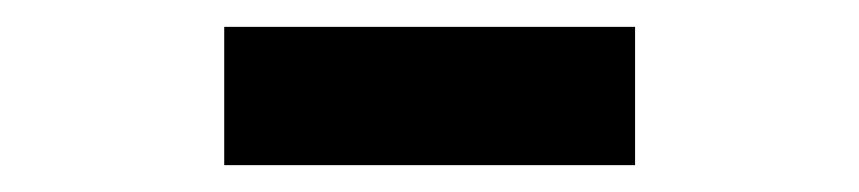

<svg xmlns="http://www.w3.org/2000/svg" viewBox="-20 -747 640 143"><path d="M147 -727H453V-624H147Z"/></svg>

Font: IBM Plex Sans Arabic
Style: Bold
Weight: 700
Designer: Mike Abbink, Paul van der Laan, Pieter van Rosmalen, Wael Morcos, Khajak Apelian
Foundry: Bold Monday
Version: Version 1.2